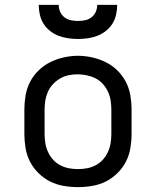

<svg xmlns="http://www.w3.org/2000/svg" viewBox="-20 -760 640 788"><path d="M300 8Q271 8 241.5 3Q212 -2 186 -15Q160 -28 138.5 -49Q117 -70 103.5 -96Q90 -122 85 -151.5Q80 -181 80 -210V-310Q80 -339 85 -368.5Q90 -398 103.5 -424Q117 -450 138.5 -471Q160 -492 186.5 -505Q213 -518 242 -524.5Q271 -531 300 -531Q329 -531 358 -524.5Q387 -518 413.5 -505Q440 -492 461.5 -471Q483 -450 496.5 -424Q510 -398 515 -368.5Q520 -339 520 -310V-210Q520 -181 515 -151.5Q510 -122 496.5 -96Q483 -70 461.5 -49Q440 -28 414 -15Q388 -2 358.5 3Q329 8 300 8ZM300 -66Q319 -66 337.5 -69.5Q356 -73 373 -82Q390 -91 402.5 -105Q415 -119 423 -136.5Q431 -154 434 -172.5Q437 -191 437 -210V-310Q437 -329 434 -348Q431 -367 423 -384Q415 -401 402 -415.5Q389 -430 372 -438.5Q355 -447 336 -451Q317 -455 298 -455Q279 -455 260.5 -451Q242 -447 226 -437.5Q210 -428 197 -414Q184 -400 176.5 -383Q169 -366 166 -347.5Q163 -329 163 -310V-210Q163 -191 166 -172.5Q169 -154 177 -136.5Q185 -119 197.5 -105Q210 -91 227 -82Q244 -73 262.5 -69.5Q281 -66 300 -66ZM300 -600Q280 -600 259.5 -603Q239 -606 220.5 -613Q202 -620 185.5 -633Q169 -646 158.5 -663Q148 -680 143.5 -700Q139 -720 139 -740H221Q221 -725 227 -711.5Q233 -698 244.5 -689Q256 -680 270.5 -677Q285 -674 300 -674Q315 -674 329.5 -677Q344 -680 355.5 -689Q367 -698 373 -711.5Q379 -725 379 -740H461Q461 -720 456.5 -700Q452 -680 441.5 -663Q431 -646 414.5 -633Q398 -620 379.5 -613Q361 -606 340.5 -603Q320 -600 300 -600Z"/></svg>

Font: Zed Sans Extended
Style: Regular
Weight: 400
Width: 7
Designer: Belleve Invis
Foundry: Belleve Invis
Version: Version 1.0.0; ttfautohint (v1.8.4)